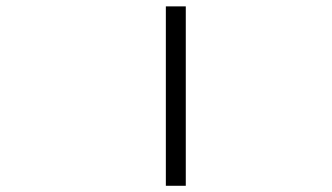

<svg xmlns="http://www.w3.org/2000/svg" viewBox="-20 -645 1040 602"><path d="M562.5 -62.5H500V-625H562.5Z"/></svg>

Font: ChillBitmapSE 16px
Style: Regular
Weight: 400
Designer: Designed by Warren2060
Foundry: ChillType
Version: Version 1.000